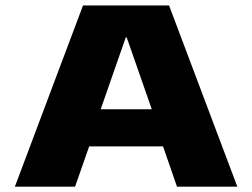

<svg xmlns="http://www.w3.org/2000/svg" viewBox="-20 -696 939 716"><path d="M35.5 0 289.5 -675.5H610.5L865 0H640L588 -150H312.5L260 0ZM355.5 -288.5H546L452.5 -556.5H449Z"/></svg>

Font: Anybody ExtraExpanded ExtraBold
Style: Regular
Weight: 800
Width: 8
Designer: Tyler Finck
Foundry: Etcetera Type Company
Version: Version 1.010; ttfautohint (v1.8.3) -l 8 -r 50 -G 200 -x 14 